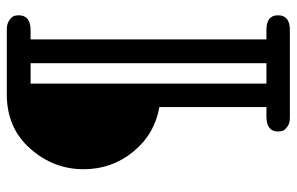

<svg xmlns="http://www.w3.org/2000/svg" viewBox="-174 -477 873 565"><g transform="rotate(-90 262.5 -194.5)"><path d="M47 -385Q47 -474 108 -542.5Q169 -611 267 -611H458Q475 -611 485.5 -603.5Q496 -596 498 -589.5Q500 -583 500 -576Q500 -541 456 -541H429V153H457Q500 153 500 187Q500 222 457 222H198Q182 222 172 214.5Q162 207 160 200.5Q158 194 158 187Q158 153 203 153H230V-162Q150 -176 98.5 -239Q47 -302 47 -385ZM299 153H359V-541H299Z"/></g></svg>

Font: CMU Typewriter Text
Style: Regular
Weight: 500
Monospace: yes
Version: Version 0.7.0